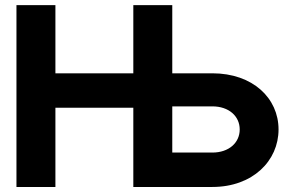

<svg xmlns="http://www.w3.org/2000/svg" viewBox="-20 -743 1160 763"><path d="M45.4 -722.7V0H200.2V-314.9H509.8V0H823.7C984.4 0 1086.9 -104 1086.9 -228.5C1086.9 -353 984.4 -451.7 823.7 -451.7H664.6V-722.7H509.8V-451.7H200.2V-722.7ZM823.7 -320.3C889.6 -320.3 932.6 -281.2 932.6 -228.5C932.6 -175.8 889.6 -136.7 823.7 -136.7H664.6V-320.3Z"/></svg>

Font: Giphurs ExtraBold
Style: Regular
Weight: 800
Version: Version 1.000